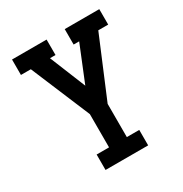

<svg xmlns="http://www.w3.org/2000/svg" viewBox="-171 -863 942 991"><g transform="rotate(-30 300.0 -367.5)"><path d="M173 0V-92H247V-290L99 -643H40V-735H246V-643H213L300 -429L387 -643H354V-735H560V-643H501L353 -290V-92H427V0Z"/></g></svg>

Font: Iosevka Slab Semibold Extended
Style: Regular
Weight: 600
Width: 7
Monospace: yes
Designer: Belleve Invis
Foundry: Belleve Invis
Version: Version 11.1.0; ttfautohint (v1.8.3)